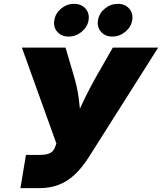

<svg xmlns="http://www.w3.org/2000/svg" viewBox="-20 -974 839 994"><path d="M85.9 0 114.3 -171.9H181.2Q220.2 -171.9 238.5 -181.2Q256.8 -190.4 264.2 -210.4L272 -231L93.3 -727.5H319.3L363.3 -578.1Q379.9 -522 387.2 -467.8Q394.5 -413.6 396.5 -366.7Q398.4 -319.8 399.4 -284.7H338.9Q354 -319.8 373.8 -366.2Q393.6 -412.6 419.7 -466.6Q445.8 -520.5 478.5 -578.1L564 -727.5H798.8L439 -159.2Q403.8 -104 365.2 -68.6Q326.7 -33.2 282.2 -16.6Q237.8 0 185.1 0ZM561.5 -784.7Q524.4 -784.7 502.9 -809.3Q481.4 -834 487.3 -869.6Q493.2 -905.3 522.9 -929.7Q552.7 -954.1 589.8 -954.1Q627 -954.1 648.7 -929.7Q670.4 -905.3 664.6 -869.6Q658.7 -834 628.7 -809.3Q598.6 -784.7 561.5 -784.7ZM335.4 -784.7Q297.9 -784.7 276.6 -809.3Q255.4 -834 261.2 -869.6Q267.1 -905.3 296.6 -929.7Q326.2 -954.1 363.3 -954.1Q400.9 -954.1 422.6 -929.7Q444.3 -905.3 438.5 -869.6Q432.6 -834 402.6 -809.3Q372.6 -784.7 335.4 -784.7Z"/></svg>

Font: Inter 18pt Black
Style: Italic
Weight: 900
Italic angle: -9.3988°
Designer: Rasmus Andersson
Foundry: rsms
Version: Version 4.001;git-66647c0bb